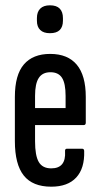

<svg xmlns="http://www.w3.org/2000/svg" viewBox="-20 -697 376 723"><path d="M173 6Q103 6 69.5 -36Q36 -78 36 -166V-332Q36 -415 70 -454.5Q104 -494 169 -494Q235 -494 269 -453.5Q303 -413 303 -332V-235Q303 -226 295 -226H112V-165Q112 -111 126 -87Q140 -63 173 -63Q201 -63 214 -79Q227 -95 225 -127Q224 -137 232 -137H289Q297 -137 297 -128Q299 -63 267 -28.5Q235 6 173 6ZM112 -290H227V-336Q227 -383 213.5 -404Q200 -425 170 -425Q140 -425 126 -403.5Q112 -382 112 -336ZM168 -572Q144 -572 131.5 -584Q119 -596 119 -619V-629Q119 -652 131.5 -664.5Q144 -677 168 -677Q193 -677 205 -664.5Q217 -652 217 -629V-619Q217 -596 205 -584Q193 -572 168 -572Z"/></svg>

Font: Sofia Sans Extra Condensed Medium
Style: Regular
Weight: 500
Version: Version 4.100